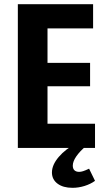

<svg xmlns="http://www.w3.org/2000/svg" viewBox="-20 -708 498 919"><path d="M65.4 0H434.8V-115.6H207.4V-295.2H411.2V-407.2H207.4V-572.2H425.6V-687.8H65.4ZM327 191Q356 191 384.6 182.1Q413.2 173.2 434.8 157.6L406.4 99.4Q388.2 108 377.8 111.3Q367.4 114.6 358.8 114.6Q344.4 114.6 336.4 107.1Q328.4 99.6 328.4 84.6Q328.4 65 345.1 40.6Q361.8 16.2 392 -9.2L349 -24.4Q293.2 5.4 260.9 43.4Q228.6 81.4 228.6 117.4Q228.6 150.8 255.2 170.9Q281.8 191 327 191Z"/></svg>

Font: Secuela Light
Style: Regular
Weight: 300
Designer: Fernando Haro
Foundry: deFharo
Version: Version 1.708